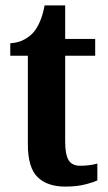

<svg xmlns="http://www.w3.org/2000/svg" viewBox="-20 -680 398 710"><path d="M221 10Q155 10 119 -25Q83 -60 83 -147V-474H18V-520Q49 -522 71 -534.5Q93 -547 106 -563Q118 -578 128 -601Q138 -624 145 -660H221V-536H332V-474H221V-156Q221 -109 233.5 -88Q246 -67 277 -67Q310 -67 340 -75V-13Q326 -6 295 2Q264 10 221 10Z"/></svg>

Font: Noto Serif Khmer Condensed
Style: Bold
Weight: 700
Width: 3
Designer: Danh Hong and the Monotype Design Team
Foundry: Monotype Imaging Inc.
Version: Version 2.004; ttfautohint (v1.8.4.7-5d5b)